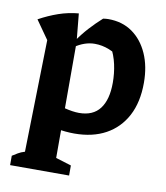

<svg xmlns="http://www.w3.org/2000/svg" viewBox="-79 -569 713 827"><g transform="rotate(10 277.0 -155.5)"><path d="M269 10Q232 10 189.5 2.5Q147 -5 100 -20L121 -119Q172 -100 209.5 -90.5Q247 -81 274 -81Q335 -81 365 -120.5Q395 -160 395 -234Q395 -275 386.5 -314Q378 -353 359 -387L414 -337Q354 -386 290 -386Q246 -386 202 -356L201 -381Q225 -416 251 -444.5Q277 -473 306 -499Q313 -500 318.5 -500.5Q324 -501 329 -501Q390 -501 434 -470Q478 -439 502.5 -384Q527 -329 527 -257Q527 -172 495.5 -112.5Q464 -53 406.5 -21.5Q349 10 269 10ZM21 192V151Q32 144 44.5 136.5Q57 129 74 124L85 -366L28 -447Q70 -470 112 -484.5Q154 -499 199 -503L211 -379V127L279 148V192Z"/></g></svg>

Font: Piazzolla 24pt
Style: Bold
Weight: 700
Designer: Juan Pablo del Peral
Foundry: Huerta Tipografica
Version: Version 2.005